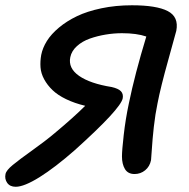

<svg xmlns="http://www.w3.org/2000/svg" viewBox="-65 -633 722 735"><path d="M-4.9 82Q-26.9 82 -37.4 67.1Q-47.9 52.2 -43.9 33.2Q-41 19 -16.1 -1.5Q8.8 -22 59.1 -57.9Q109.4 -93.8 144 -123Q217.3 -184.1 261.2 -228Q220.2 -237.8 188 -253.4Q155.8 -269 136 -288.1Q116.2 -307.1 104 -329.6Q91.8 -352.1 90.1 -375.2Q88.4 -398.4 92.8 -422.9Q98.1 -449.7 114.5 -476.1Q130.9 -502.4 160.6 -527.3Q190.4 -552.2 229.5 -571Q268.6 -589.8 323.2 -601.3Q377.9 -612.8 439.9 -612.8Q534.2 -612.8 577.1 -590.6Q620.1 -568.4 609.9 -515.1Q608.4 -507.8 579.1 -403.3Q549.8 -298.8 538.1 -237.8Q529.3 -195.8 523.9 -147.7Q518.6 -99.6 516.4 -63.2Q514.2 -26.9 513.2 -20Q508.3 4.4 490.7 18.8Q473.1 33.2 450.2 33.2Q424.8 33.2 413.3 14.2Q401.9 -4.9 401.9 -34.2Q401.9 -57.1 408.7 -116.9Q415.5 -176.8 428.2 -236.8Q451.2 -349.1 495.1 -493.2Q458 -505.9 401.9 -505.9Q371.1 -505.9 339.8 -500.7Q308.6 -495.6 279.3 -485.4Q250 -475.1 229.5 -456.5Q209 -438 204.1 -414.1Q195.3 -372.1 237.8 -342.5Q280.3 -313 362.8 -299.8Q388.2 -293.9 397.9 -283.7Q407.7 -273.4 404.8 -256.8Q397 -216.3 221.2 -58.1Q145.5 8.3 86.4 45.2Q27.3 82 -4.9 82Z"/></svg>

Font: Shantell Sans Irregular Bouncy
Style: Italic
Weight: 500
Italic angle: -11.31°
Designer: Stephen Nixon, Anya Danilova, Shantell Martin
Foundry: Arrow Type
Version: Version 1.006;[9816181b4]